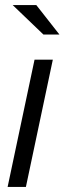

<svg xmlns="http://www.w3.org/2000/svg" viewBox="-20 -736 254 756"><path d="M10 0 116 -501H188L82 0ZM151 -600 30 -716H123L214 -600Z"/></svg>

Font: Red Hat Display VF
Style: Italic
Weight: 300
Italic angle: -12°
Designer: Pentagram, MCKL
Foundry: Pentagram, MCKL
Version: Version 1.010